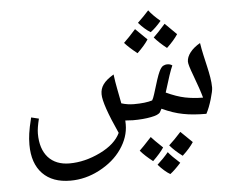

<svg xmlns="http://www.w3.org/2000/svg" viewBox="-54 -581 1121 918"><g transform="rotate(-5 506.5 -122.5)"><path d="M571.3 0C605 0 633.8 -2.4 658.2 -7.3C682.6 -11.7 697.8 -18.6 703.1 -26.9L711.9 -43C747.6 -26.4 781.2 -15.1 812.5 -9.3C843.8 -2.9 880.9 0 923.8 0C933.6 -18.6 942.4 -41 950.2 -67.4C958 -93.8 961.9 -112.3 961.9 -123C961.9 -184.6 934.6 -261.7 922.9 -339.8C882.3 -316.9 857.4 -285.2 857.4 -255.9C857.4 -245.6 864.3 -223.1 877.4 -188.5C894.5 -142.6 907.2 -106 914.6 -78.6C883.8 -78.6 855.5 -81.5 828.6 -86.9C801.8 -92.3 771.5 -103 738.8 -118.2C758.3 -183.1 772.5 -225.1 781.7 -244.6C775.4 -249.5 767.6 -252 758.3 -252C750.5 -252 743.7 -250 737.3 -246.6C731 -242.7 724.1 -233.9 717.8 -219.7C710.9 -205.6 699.2 -170.4 682.6 -114.7C678.7 -102.1 674.8 -92.8 670.9 -86.4C649.4 -79.6 620.1 -76.2 582.5 -76.2C563 -76.2 543 -79.1 522.9 -85.4L508.8 -158.7C504.4 -180.2 501 -202.6 498 -226.1C449.7 -197.3 432.6 -171.4 432.6 -136.7C432.6 -105 454.6 -41 498 54.2C481.4 89.4 448.7 119.1 399.4 143.1C350.1 167 300.8 179.2 251.5 179.2C208 179.2 173.8 165.5 149.4 138.7C125 111.3 112.8 73.2 112.8 24.4C112.8 6.3 116.7 -17.6 124 -46.9L87.4 -55.7C79.1 -22.9 74.2 2.4 71.8 19.5C69.3 36.6 67.9 54.7 67.9 73.7C67.9 133.8 84 180.2 115.7 212.9C147.5 245.6 191.9 261.7 249 261.7C297.4 261.7 343.8 250 389.2 226.1C434.6 202.1 470.2 171.9 496.1 134.3C522 96.7 535.2 57.6 535.2 16.6L534.7 -2ZM744.1 -461.9C720.2 -481.9 701.7 -500.5 689.5 -517.1C673.8 -499.5 655.8 -481 635.7 -461.9C654.8 -439.9 673.8 -423.3 692.4 -412.1C707.5 -422.9 725.1 -439.5 744.1 -461.9ZM674.3 -378.9C644.5 -407.7 626.5 -425.8 619.1 -433.1C596.2 -407.2 577.1 -387.2 561 -372.1C575.2 -356 595.2 -337.9 621.1 -317.4C645 -340.3 662.6 -360.8 674.3 -378.9ZM762.2 -446.3C735.8 -416.5 716.8 -396.5 704.6 -385.3C720.7 -366.7 740.7 -348.1 763.7 -330.1C786.6 -351.6 804.7 -372.1 817.4 -391.6ZM703.6 142.1C674.8 114.7 656.7 96.7 648.9 87.4C619.1 119.6 600.1 139.6 590.8 147.9C606 166 626 184.1 650.4 203.1C674.8 179.7 692.4 159.2 703.6 142.1ZM792 75.2C770.5 99.1 751 119.1 733.4 134.8C748.5 152.8 768.6 171.4 793.5 189.9C817.4 168 835 147.5 847.2 128.9ZM778.8 222.2C752 198.2 733.9 179.7 723.6 166.5C708 185.5 689.9 204.1 669.9 222.2C689 244.1 708 260.7 726.6 272C739.7 262.7 757.3 246.1 778.8 222.2Z"/></g></svg>

Font: Noto Naskh Arabic
Style: Regular
Weight: 400
Designer: Monotype Design Team
Foundry: Monotype Imaging Inc.
Version: Version 1.07